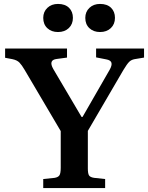

<svg xmlns="http://www.w3.org/2000/svg" viewBox="-20 -957 754 977"><path d="M200 0V-46L258 -52Q276 -55 282.5 -65Q289 -75 289 -104V-290L105 -602Q91 -626 79 -638.5Q67 -651 43 -656L6 -663V-710H321V-664L269 -657Q225 -652 251 -606L395 -362H400L538 -602Q551 -625 547 -638Q543 -651 520 -655L469 -665V-710H713V-664L665 -656Q648 -653 637 -642Q626 -631 608 -601L427 -291V-100Q427 -74 433 -64.5Q439 -55 459 -52L515 -46V0ZM489 -794Q456 -794 435 -813.5Q414 -833 414 -866Q414 -897 435 -917Q456 -937 489 -937Q525 -937 545 -917.5Q565 -898 565 -866Q565 -834 544 -814Q523 -794 489 -794ZM275 -794Q242 -794 221 -813.5Q200 -833 200 -866Q200 -897 221 -917Q242 -937 275 -937Q311 -937 331 -917.5Q351 -898 351 -866Q351 -834 330 -814Q309 -794 275 -794Z"/></svg>

Font: Literata 36pt SemiBold
Style: Regular
Weight: 600
Designer: Latin by Veronika Burian and Jose Scaglione. Greek by Irene Vlachou. Cyrillic by Vera Evstafieva.
Foundry: TypeTogether
Version: Version 3.002